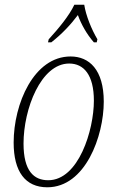

<svg xmlns="http://www.w3.org/2000/svg" viewBox="-20 -786 496 816"><path d="M187 -619 184 -606H198C245 -643 281 -682 311 -722C325 -683 349 -640 379 -606H391L394 -619C369 -661 345 -720 338 -766H296C274 -719 229 -665 187 -619ZM181 10C343 10 421 -208 421 -354C421 -490 359 -546 280 -546C124 -546 38 -345 38 -180C38 -56 88 10 181 10ZM185 -20C124 -20 80 -59 80 -176C80 -323 154 -516 274 -516C336 -516 379 -468 379 -358C379 -233 314 -20 185 -20Z"/></svg>

Font: Noto Serif Condensed ExtraLight
Style: Italic
Weight: 200
Width: 3
Italic angle: -12°
Designer: Monotype Design Team
Foundry: Monotype Imaging Inc.
Version: Version 2.013